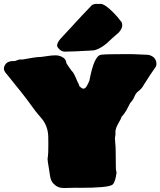

<svg xmlns="http://www.w3.org/2000/svg" viewBox="-20 -947 824 987"><path d="M308.1 19.5Q283.7 19.5 266.6 7.3Q241.7 -10.3 237.3 -42Q234.9 -61.5 231.4 -81.1Q224.6 -120.1 224.6 -128.4Q224.6 -135.3 226.1 -141.6Q228.5 -152.8 228.5 -206.1L228 -247.1Q225.6 -301.8 192.4 -339.8Q163.6 -372.1 139.2 -407.2Q104 -457 6.3 -576.2Q0 -585 0 -594.7Q0 -603 4.9 -611.8Q14.6 -629.9 39.1 -632.8L56.6 -633.3L77.1 -640.6Q88.4 -640.6 99.6 -641.6Q162.6 -653.3 172.4 -653.3Q190.4 -653.3 219.2 -658.2Q245.1 -662.6 265.1 -662.6Q280.8 -662.6 295.4 -656.2Q319.8 -645.5 321.3 -622.1Q335.4 -600.1 348.6 -582.5Q358.9 -575.7 379.4 -524.4Q381.3 -521 383.3 -517.8Q385.3 -514.6 386 -510.3Q386.7 -505.9 390.1 -502.2Q393.6 -498.5 398.7 -494.9Q403.8 -491.2 409.2 -491.2Q413.6 -491.2 418.5 -495.1Q426.3 -500.5 439.9 -533.7Q463.4 -661.1 499.5 -665.5Q520.5 -668.9 635.3 -668.9Q665.5 -668.9 695.3 -667.2Q725.1 -665.5 735.8 -665.5Q753.9 -665.5 771 -651.4Q784.2 -638.2 784.2 -617.7Q784.2 -606.9 775.9 -596.7Q754.9 -567.9 719.7 -511.7Q710.4 -492.2 689.9 -477.1Q677.7 -467.3 671.4 -451.2Q665 -435.1 656.2 -425.3Q647.9 -417.5 639.2 -397.9Q631.3 -379.9 615.7 -358.9Q609.4 -350.6 606.4 -349.1Q600.6 -333 591.8 -318.8Q573.2 -288.1 573.2 -268.1L573.7 -257.3Q573.7 -252.9 572.3 -247.6Q570.8 -242.2 570.8 -236.8Q571.3 -222.7 572.8 -209Q574.7 -190.4 574.7 -165Q574.7 -124.5 575.7 -77.6L579.1 -59.6Q572.8 -9.3 558.1 2.4Q537.6 18.6 387.7 18.6Q376 18.6 369.6 18.1Q319.8 19.5 308.1 19.5ZM313.5 -681.6Q301.3 -681.6 292.2 -688Q283.2 -694.3 278.3 -701.7Q273.4 -709 273.4 -711.4Q273.4 -727.5 290.5 -747.1L295.4 -752.4Q422.4 -890.6 452.6 -920.9Q463.9 -927.2 479 -927.2Q484.4 -927.2 490.2 -926.3L490.7 -926.8Q491.2 -926.8 496.1 -927.2Q518.1 -927.2 560.5 -884.8Q585 -860.4 605.5 -832.5Q608.4 -823.7 608.4 -816.4Q608.4 -800.3 591.3 -780.8Q588.4 -776.9 583.5 -773.9L554.2 -748Q507.3 -699.7 464.8 -688.5Q462.9 -688 460 -688L435.1 -686.5Q351.1 -681.6 313.5 -681.6Z"/></svg>

Font: Kaph
Style: Regular
Weight: 400
Designer: GGBotNet
Foundry: f0n7.com
Version: 1.10